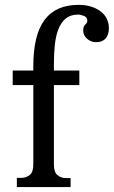

<svg xmlns="http://www.w3.org/2000/svg" viewBox="-20 -754 459 774"><path d="M114.3 -469.7V-487.3Q114.3 -613.3 159.7 -673.8Q205.1 -734.4 296.9 -734.4Q349.6 -734.4 384.3 -709Q418.9 -683.6 418.9 -639.6Q418.9 -614.3 405.8 -599.1Q392.6 -584 367.2 -584Q346.7 -584 331.1 -597.7Q315.4 -611.3 315.4 -631.8Q315.4 -647.5 323.7 -654.8Q332 -662.1 332 -670.9Q332 -684.6 318.4 -689.9Q304.7 -695.3 295.9 -695.3Q264.6 -695.3 245.6 -679.7Q226.6 -664.1 215.8 -637.2Q205.1 -610.4 201.2 -574.2Q197.3 -538.1 197.3 -497.1V-469.7H299.8V-411.1H197.3V-91.8Q197.3 -59.6 211.9 -47.9Q226.6 -36.1 245.1 -36.1H264.6V0H47.9V-37.1H67.4Q85 -37.1 99.6 -48.3Q114.3 -59.6 114.3 -91.8V-411.1H31.2V-469.7Z"/></svg>

Font: Subtext
Style: Regular
Weight: 400
Designer: Christopher J. Fynn
Foundry: Christopher J. Fynn for DDC
Version: Version 1.000 preliminary